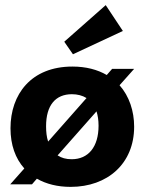

<svg xmlns="http://www.w3.org/2000/svg" viewBox="-20 -720 564 750"><path d="M504 -225C504 -286 485 -344 447 -387L504 -451H418L397 -427C361 -448 316 -460 263 -460C101 -460 21 -351 21 -219C21 -154 40 -101 75 -62L20 0H105L124 -22C161 -1 205 10 256 10C400 10 504 -81 504 -225ZM460 -599 393 -700 231 -557 265 -508ZM365 -229C365 -146 325 -98 260 -98C238 -98 220 -103 205 -113L357 -285C362 -269 365 -251 365 -229ZM160 -227C160 -309 197 -352 261 -352C282 -352 302 -347 318 -337L168 -167C162 -185 160 -205 160 -227Z"/></svg>

Font: Zilla Slab Bold
Style: Regular
Weight: 700
Designer: Typotheque.com
Foundry: Typotheque type foundry
Version: Version 1.3; 2018